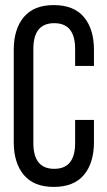

<svg xmlns="http://www.w3.org/2000/svg" viewBox="-20 -727 420 754"><path d="M191 -707Q270 -707 309.5 -660Q349 -613 349 -531V-468H275V-535Q275 -636 193 -636Q111 -636 111 -535V-165Q111 -64 193 -64Q275 -64 275 -165V-256H349V-169Q349 -87 309.5 -40Q270 7 191 7Q113 7 73.5 -40Q34 -87 34 -169V-531Q34 -613 73.5 -660Q113 -707 191 -707Z"/></svg>

Font: TypoPRO Bebas Neue
Style: Regular
Weight: 400
Designer: Ryoichi Tsunekawa
Foundry: Ryoichi Tsunekawa
Version: Version 001.003